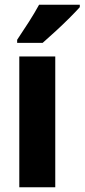

<svg xmlns="http://www.w3.org/2000/svg" viewBox="-20 -786 355 806"><path d="M212 0H61V-549H212ZM315 -756Q299 -738 271.5 -710.5Q244 -683 213.5 -655Q183 -627 159 -606H52V-619Q77 -656 101.5 -694.5Q126 -733 144 -766H315Z"/></svg>

Font: Noto Sans Telugu Condensed ExtraBold
Style: Regular
Weight: 800
Width: 3
Designer: Jelle Bosma - Monotype Design Team
Foundry: Monotype Imaging Inc.
Version: Version 2.005; ttfautohint (v1.8.4.7-5d5b)